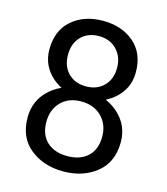

<svg xmlns="http://www.w3.org/2000/svg" viewBox="-109 -806 781 900"><g transform="rotate(15 281.0 -356.0)"><path d="M507.3 -192.4Q507.3 -94.7 442.1 -42.5Q377 9.8 281.2 9.8Q185.5 9.8 120.4 -42.5Q55.2 -94.7 55.2 -192.4Q55.2 -276.9 118.2 -332Q181.2 -387.2 280.3 -387.2Q378.4 -387.2 442.9 -332Q507.3 -276.9 507.3 -192.4ZM416.5 -194.3Q416.5 -253.9 378.7 -291.5Q340.8 -329.1 280.3 -329.1Q218.3 -329.1 181.9 -291.5Q145.5 -253.9 145.5 -194.3Q145.5 -132.8 181.9 -98.6Q218.3 -64.5 281.2 -64.5Q344.2 -64.5 380.4 -98.6Q416.5 -132.8 416.5 -194.3ZM490.7 -525.9Q490.7 -447.8 430.9 -395.5Q371.1 -343.3 281.2 -343.3Q189.5 -343.3 130.4 -395.5Q71.3 -447.8 71.3 -525.9Q71.3 -619.1 130.6 -669.9Q189.9 -720.7 280.8 -720.7Q372.1 -720.7 431.4 -669.9Q490.7 -619.1 490.7 -525.9ZM400.4 -524.4Q400.4 -577.6 367.2 -612.1Q334 -646.5 280.8 -646.5Q227.5 -646.5 194.8 -613.5Q162.1 -580.6 162.1 -524.4Q162.1 -469.2 194.8 -436Q227.5 -402.8 281.2 -402.8Q334.5 -402.8 367.4 -436Q400.4 -469.2 400.4 -524.4Z"/></g></svg>

Font: RobotoDEMO
Style: Regular
Weight: 400
Designer: Christian Robertson
Foundry: Google
Version: Version 2.136